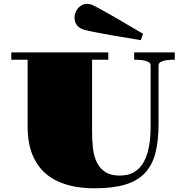

<svg xmlns="http://www.w3.org/2000/svg" viewBox="-20 -966 964 1004"><path d="M411.1 -813.5Q389.6 -821.8 379.6 -838.1Q369.6 -854.5 369.6 -873Q369.6 -886.7 374.5 -899.9Q379.4 -913.1 388.2 -923.3Q397 -933.6 408.9 -939.7Q420.9 -945.8 435.1 -945.8Q441.9 -945.8 448.5 -944.6Q455.1 -943.4 461.4 -940.9Q468.8 -937.5 483.6 -929.7Q498.5 -921.9 517.8 -911.1Q537.1 -900.4 559.6 -887.7Q582 -875 604.5 -861.8Q627 -848.6 647.9 -836.2Q668.9 -823.7 686 -814Q702.6 -804.2 713.9 -797.6Q725.1 -791 728 -789.6L716.3 -755.9Q712.4 -756.8 697.3 -759.3Q682.1 -761.7 659.7 -765.6Q639.6 -769 615.2 -772.9Q590.8 -776.9 565.7 -781.2Q540.5 -785.6 515.9 -790.3Q491.2 -794.9 470.2 -799.1Q449.2 -803.2 433.6 -806.9Q418 -810.5 411.1 -813.5ZM124.5 -653.8H39.1V-691.9H546.4V-653.8H461.4V-276.9Q461.4 -231 466.3 -189.5Q471.2 -147.9 486.6 -116.5Q502 -85 530.5 -66.4Q559.1 -47.9 606.4 -47.9Q624.5 -47.9 643.6 -51.5Q662.6 -55.2 680.4 -65.4Q698.2 -75.7 714.1 -93.8Q730 -111.8 741.9 -140.4Q753.9 -168.9 760.7 -209.2Q767.6 -249.5 767.6 -304.7V-625Q767.6 -639.2 745.8 -646.5Q724.1 -653.8 681.6 -653.8V-691.9H894V-653.8Q852.1 -653.8 830.6 -646.5Q809.1 -639.2 809.1 -625V-318.4Q809.1 -229.5 792.7 -165.8Q776.4 -102.1 737.5 -61Q698.7 -20 634.5 -0.7Q570.3 18.6 474.6 18.6Q408.2 18.6 356.4 6.8Q304.7 -4.9 265.6 -26.1Q226.6 -47.4 199.7 -76.9Q172.9 -106.4 156.2 -141.8Q139.6 -177.2 132.1 -217.3Q124.5 -257.3 124.5 -299.8Z"/></svg>

Font: GravitasOne
Style: Regular
Weight: 400
Designer: Riccardo De Franceschi
Foundry: Sorkin Type Co.
Version: Version 1.001